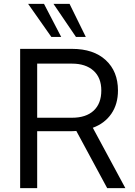

<svg xmlns="http://www.w3.org/2000/svg" viewBox="-20 -971 696 991"><path d="M84 0V-718.8H351.6Q462.9 -718.8 525.9 -660.6Q588.9 -602.5 588.9 -503.9Q588.9 -433.6 554.7 -383.8Q520.5 -334 459 -311.5L627 0H533.2L374 -294.9Q366.2 -293.9 351.6 -293.9H171.9V0ZM125 -951.2H207L295.9 -780.3H245.1ZM171.9 -363.3H351.6Q423.8 -363.3 463.4 -399.9Q502.9 -436.5 502.9 -503.9Q502.9 -570.3 462.4 -606.4Q421.9 -642.6 351.6 -642.6H171.9ZM255.9 -951.2H338.9L422.9 -780.3H372.1Z"/></svg>

Font: Min Sans
Style: Regular
Weight: 400
Designer: Jinseong-Kim, NotoSansCJK, Nunito
Foundry: Jinseong-Kim
Version: Version 1.400;Glyphs 3.1.2 (3151)